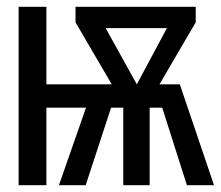

<svg xmlns="http://www.w3.org/2000/svg" viewBox="-20 -547 652 567"><path d="M511 -298H451L558 -481V-527H203V-481L310 -298H117V-527H35V0H117V-229H234L154 0H233L308 -229H344V0H422V-229H459L532 0H612ZM292 -464H473L384 -298Z"/></svg>

Font: FiraMono Nerd Font
Style: Regular
Weight: 400
Designer: Carrois Corporate & Edenspiekermann AG
Foundry: Carrois Corporate GbR & Edenspiekermann AG
Version: Version 003.206;Nerd Fonts 3.3.0